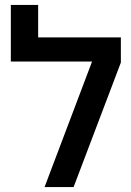

<svg xmlns="http://www.w3.org/2000/svg" viewBox="-20 -760 532 780"><path d="M354 -510H24V-740H135V-608H471V-506L279 0H161Z"/></svg>

Font: IBM Plex Sans Hebrew Medm
Style: Regular
Weight: 500
Designer: Mike Abbink, Paul van der Laan, Pieter van Rosmalen, Yanek Iontef
Foundry: Bold Monday
Version: Version 1.3